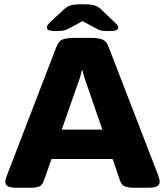

<svg xmlns="http://www.w3.org/2000/svg" viewBox="-20 -880 775 902"><path d="M63 2Q28 2 16.5 -5Q5 -12 5 -25Q5 -37 13 -57L245 -660Q255 -686 273 -694Q291 -702 329 -702H406Q444 -702 462 -694Q480 -686 490 -660L723 -57Q730 -38 730 -25Q730 -12 718 -5Q706 2 676 2H609Q583 2 567 -4Q551 -10 544 -31L509 -133H222L186 -31Q179 -11 165.5 -4.5Q152 2 126 2ZM345 -485 270 -271H461L387 -485Q382 -500 376.5 -516.5Q371 -533 368 -549H364Q361 -533 356 -516.5Q351 -500 345 -485ZM243 -734Q217 -734 208.5 -738.5Q200 -743 200 -750Q200 -755 202.5 -760Q205 -765 213 -773L277 -833Q293 -848 309.5 -854Q326 -860 368 -860Q410 -860 426.5 -854Q443 -848 458 -833L521 -773Q530 -766 532.5 -760Q535 -754 535 -750Q535 -743 526.5 -738.5Q518 -734 492 -734Q470 -734 456.5 -736.5Q443 -739 430 -747L368 -781L304 -746Q290 -739 278 -736.5Q266 -734 243 -734Z"/></svg>

Font: Asap Expanded ExtraBold
Style: Regular
Weight: 800
Width: 7
Designer: Pablo Cosgaya
Foundry: Omnibus-Type
Version: Version 3.001; ttfautohint (v1.8.4.7-5d5b)